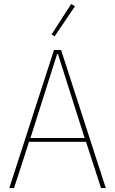

<svg xmlns="http://www.w3.org/2000/svg" viewBox="-20 -951 582 971"><path d="M491 0 415 -234H127L51 0H27L253 -698H289L515 0ZM321 -527 273 -678H269L221 -527L134 -253H408ZM256 -767 241 -777 340 -931 359 -919Z"/></svg>

Font: IBM Plex Sans Cond Thin
Style: Regular
Weight: 100
Width: 3
Designer: Mike Abbink, Paul van der Laan, Pieter van Rosmalen
Foundry: Bold Monday
Version: Version 1.3